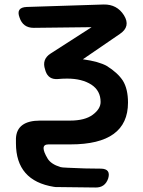

<svg xmlns="http://www.w3.org/2000/svg" viewBox="-20 -599 638 855"><path d="M236 234Q232 234 228.5 234Q225 234 220 233Q51 206 51 39V17Q55 -62 159 -62H292Q358 -62 393 -88Q428 -114 428 -145Q428 -195 387 -222Q345 -249 279 -249Q268 -249 258 -248.5Q248 -248 237 -247Q196 -244 183 -282L181 -289Q165 -335 206 -361L388 -478L130 -475Q82 -475 67 -521Q50 -566 99 -568L442 -579Q501 -580 532 -531Q563 -481 514 -448L349 -335Q421 -325 456 -305Q504 -275 527 -240Q550 -203 550 -142Q550 44 294 44H196Q174 44 174 61Q174 77 192 107Q207 132 249 145Q255 147 282 148L357 151Q373 151 391.5 151.5Q410 152 430 152Q474 153 462 195Q448 237 405 236Z"/></svg>

Font: MaokenZhuyuanTi
Style: Regular
Weight: 400
Designer: Fontworks Inc & LongZhuTi team: ZERO子、时光羊、荆南、频凡、刘鹏、Little White Dog、帆影Magmeta、奈白不弍、白日月球、ChaoTawei、雨三（排名不分先后）
Version: Version 1.000; 20230222